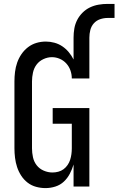

<svg xmlns="http://www.w3.org/2000/svg" viewBox="-20 -956 607 984"><path d="M213 8Q189 8 165 1.5Q141 -5 121.5 -20Q102 -35 88.5 -56Q75 -77 67.5 -100Q60 -123 57 -147.5Q54 -172 54 -196V-539Q54 -563 57 -587.5Q60 -612 68 -635Q76 -658 90 -678.5Q104 -699 123.5 -714Q143 -729 166.5 -736Q190 -743 215 -743Q237 -743 259 -737Q281 -731 299.5 -718.5Q318 -706 332.5 -688.5Q347 -671 357 -651V-763Q357 -787 361 -810Q365 -833 375.5 -853.5Q386 -874 403 -891Q420 -908 441 -918Q462 -928 485 -932Q508 -936 532 -936H567V-864H532Q512 -864 493 -857.5Q474 -851 461 -836.5Q448 -822 443 -802.5Q438 -783 438 -763V-554H348Q348 -575 341 -595Q334 -615 320 -630.5Q306 -646 286.5 -654.5Q267 -663 246 -663Q224 -663 202.5 -653Q181 -643 167.5 -625Q154 -607 149 -584Q144 -561 144 -539V-196Q144 -173 149 -150Q154 -127 168 -109Q182 -91 204 -81.5Q226 -72 249 -72Q264 -72 279 -76Q294 -80 306 -89Q318 -98 326.5 -110.5Q335 -123 339.5 -137Q344 -151 346 -166Q348 -181 348 -196V-322H250V-402H438V0H357V-113Q350 -89 338 -66Q326 -43 307.5 -25.5Q289 -8 264 0Q239 8 213 8Z"/></svg>

Font: Iosevka Curly Medium
Style: Regular
Weight: 500
Monospace: yes
Designer: Belleve Invis
Foundry: Belleve Invis
Version: Version 22.1.2; ttfautohint (v1.8.4)